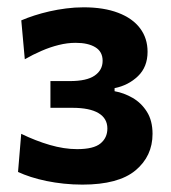

<svg xmlns="http://www.w3.org/2000/svg" viewBox="-20 -794 468 525"><path d="M205.3 -289.2Q179.5 -289.2 154.7 -291.8Q129.9 -294.4 107 -299.1Q84 -303.9 64.4 -310.2Q44.7 -316.6 29.3 -323.8L38 -428.1Q57.7 -418.5 77.3 -410.9Q97 -403.2 116.3 -397.6Q135.6 -392 154.3 -389.1Q173.1 -386.2 190.9 -386.2Q235.9 -386.2 254.7 -401.7Q273.6 -417.2 273.6 -442.6Q273.6 -470.3 249.2 -484.8Q224.9 -499.2 178.1 -499.2Q163.2 -499.2 147.9 -499.2Q132.5 -499.2 117.9 -499.2V-572.3Q131.3 -572.3 144.3 -572.3Q157.3 -572.3 171.3 -572.3Q217.1 -572.3 238.8 -587.3Q260.6 -602.3 260.6 -627.8Q260.6 -652.7 240.7 -664.8Q220.9 -676.9 186.8 -676.9Q164.1 -676.9 140.6 -671Q117.1 -665.2 93.7 -655Q70.2 -644.9 47.8 -632L38.2 -738.3Q54.4 -745.3 73.9 -751.6Q93.4 -757.9 115.2 -762.9Q137.1 -767.9 160.7 -770.9Q184.3 -774 208.7 -774Q263.9 -774 303.1 -759Q342.3 -744.1 362.9 -716.8Q383.5 -689.5 383.5 -652.5Q383.5 -610.9 357.2 -585.7Q330.9 -560.5 293.3 -553V-544.6Q318.8 -540.1 342.6 -526.4Q366.4 -512.7 381.7 -488.4Q397.1 -464 397.1 -428Q397.1 -366.9 350.4 -328Q303.7 -289.2 205.3 -289.2Z"/></svg>

Font: Commissioner Thin
Style: Regular
Weight: 100
Designer: Kostas Bartsokas
Foundry: Kostas Bartsokas
Version: Version 1.001;gftools[0.9.23]